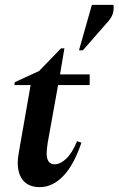

<svg xmlns="http://www.w3.org/2000/svg" viewBox="-20 -760 488 790"><path d="M144 10Q100 10 76.5 -16Q53 -42 53 -91Q53 -102 54.5 -113Q56 -124 58 -136L106 -410H39L41 -422L141 -468L231 -561H245L227 -454H349V-410H219L176 -171Q172 -143 172 -129Q172 -84 205 -84Q228 -84 252.5 -107Q277 -130 297 -179L315 -173Q284 -81 240 -35.5Q196 10 144 10ZM305 -553 358 -740H447Q449 -725 445.5 -708.5Q442 -692 426 -673L321 -553Z"/></svg>

Font: Spectral SemiBold
Style: Italic
Weight: 600
Italic angle: -10°
Designer: Jean-Baptiste Levee
Foundry: Production Type
Version: Version 2.001